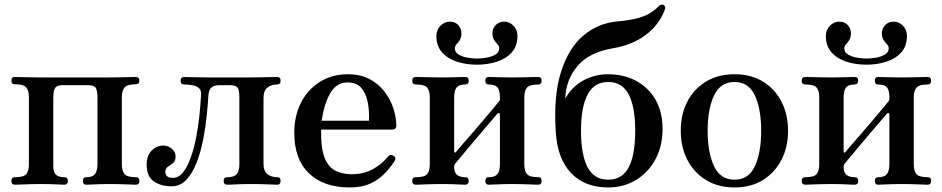

<svg xmlns="http://www.w3.org/2000/svg" viewBox="-20 -811 4138 843"><path d="M46 0Q30 0 30 -17Q30 -33 46 -33Q84 -33 95.5 -46.5Q107 -60 107 -90V-383Q107 -413 95.5 -427Q84 -441 46 -441Q30 -441 30 -457Q30 -473 46 -473Q53 -473 74 -472.5Q95 -472 119.5 -471.5Q144 -471 161 -471H461Q479 -471 503 -471.5Q527 -472 548 -472.5Q569 -473 576 -473Q592 -473 592 -457Q592 -441 576 -441Q539 -441 527 -427Q515 -413 515 -383V-90Q515 -60 527 -46.5Q539 -33 576 -33Q592 -33 592 -17Q592 0 576 0Q569 0 548 -1Q527 -2 503 -2.5Q479 -3 461 -3Q444 -3 423 -2.5Q402 -2 384.5 -1Q367 0 359 0Q344 0 344 -17Q344 -33 359 -33Q387 -33 397.5 -47Q408 -61 408 -92V-381Q408 -413 400.5 -425Q393 -437 367 -437H255Q230 -437 222 -425Q214 -413 214 -381V-80Q214 -53 226.5 -43Q239 -33 262 -33Q278 -33 278 -17Q278 0 262 0Q255 0 237.5 -1Q220 -2 199.5 -2.5Q179 -3 161 -3Q144 -3 119.5 -2.5Q95 -2 74 -1Q53 0 46 0Z M733 7Q687 7 655.5 -14.5Q624 -36 624 -88Q624 -128 646 -150Q668 -172 697 -172Q718 -172 734.5 -158Q751 -144 751 -124Q751 -104 739.5 -95Q728 -86 717 -79Q706 -72 706 -56Q706 -30 739 -30Q764 -30 783 -53.5Q802 -77 816.5 -116.5Q831 -156 840.5 -204Q850 -252 855.5 -303Q861 -354 863 -399Q865 -440 789 -440Q773 -440 773 -457Q773 -473 789 -473Q800 -473 832.5 -472Q865 -471 896 -471H1075Q1093 -471 1118.5 -471.5Q1144 -472 1167 -472.5Q1190 -473 1197 -473Q1212 -473 1212 -457Q1212 -440 1197 -440Q1171 -440 1154 -426.5Q1137 -413 1137 -381V-92Q1137 -60 1154 -46.5Q1171 -33 1197 -33Q1212 -33 1212 -17Q1212 0 1197 0Q1190 0 1169.5 -1Q1149 -2 1125.5 -2.5Q1102 -3 1085 -3Q1068 -3 1045.5 -2.5Q1023 -2 1004 -1Q985 0 978 0Q962 0 962 -17Q962 -33 978 -33Q1008 -33 1019.5 -46.5Q1031 -60 1031 -90V-383Q1031 -413 1024 -425Q1017 -437 988 -437H944Q920 -437 908.5 -427Q897 -417 895 -393Q893 -357 888 -306Q883 -255 872.5 -200.5Q862 -146 844 -99Q826 -52 799 -22.5Q772 7 733 7Z M1515 12Q1401 12 1336.5 -50Q1272 -112 1272 -228Q1272 -301 1301 -359Q1330 -417 1383.5 -451Q1437 -485 1508 -485Q1562 -485 1602 -464Q1642 -443 1668 -409Q1694 -375 1707 -335.5Q1720 -296 1720 -258Q1720 -242 1700 -242H1390Q1388 -166 1403.5 -123Q1419 -80 1450 -63Q1481 -46 1525 -46Q1576 -46 1616.5 -68Q1657 -90 1683 -123Q1694 -136 1708 -127Q1722 -118 1712 -103Q1692 -73 1666.5 -47Q1641 -21 1604.5 -4.5Q1568 12 1515 12ZM1392 -281H1600Q1602 -329 1593.5 -367Q1585 -405 1564.5 -427Q1544 -449 1506 -449Q1458 -449 1431 -403.5Q1404 -358 1392 -281Z M1806 0Q1790 0 1790 -17Q1790 -33 1806 -33Q1844 -33 1855.5 -46.5Q1867 -60 1867 -90V-383Q1867 -413 1855.5 -426.5Q1844 -440 1806 -440Q1790 -440 1790 -457Q1790 -473 1806 -473Q1813 -473 1834 -472.5Q1855 -472 1879.5 -471.5Q1904 -471 1921 -471Q1939 -471 1959.5 -471.5Q1980 -472 1997.5 -472.5Q2015 -473 2022 -473Q2038 -473 2038 -457Q2038 -440 2022 -440Q1995 -440 1984.5 -426.5Q1974 -413 1974 -381V-148Q1974 -142 1977 -141Q1980 -140 1984 -146Q1988 -151 2006 -172Q2024 -193 2050 -222.5Q2076 -252 2101.5 -282.5Q2127 -313 2146.5 -336Q2166 -359 2171 -366Q2173 -368 2174 -370Q2175 -372 2175 -376V-383Q2175 -415 2164 -427.5Q2153 -440 2126 -440Q2111 -440 2111 -457Q2111 -473 2126 -473Q2134 -473 2151.5 -472.5Q2169 -472 2190 -471.5Q2211 -471 2228 -471Q2246 -471 2270 -471.5Q2294 -472 2315 -472.5Q2336 -473 2343 -473Q2358 -473 2358 -457Q2358 -440 2343 -440Q2306 -440 2294 -426.5Q2282 -413 2282 -383V-90Q2282 -60 2294 -46.5Q2306 -33 2343 -33Q2358 -33 2358 -17Q2358 0 2343 0Q2336 0 2315 -1Q2294 -2 2270 -2.5Q2246 -3 2228 -3Q2211 -3 2190 -2.5Q2169 -2 2151.5 -1Q2134 0 2126 0Q2111 0 2111 -17Q2111 -33 2126 -33Q2153 -33 2164 -46.5Q2175 -60 2175 -92V-307Q2175 -314 2171.5 -315Q2168 -316 2163 -311Q2157 -304 2138.5 -282Q2120 -260 2094.5 -230.5Q2069 -201 2044.5 -171.5Q2020 -142 2002 -120.5Q1984 -99 1979 -93Q1976 -89 1975 -85Q1974 -81 1974 -79Q1974 -54 1986.5 -43.5Q1999 -33 2022 -33Q2038 -33 2038 -17Q2038 0 2022 0Q2015 0 1997.5 -1Q1980 -2 1959.5 -2.5Q1939 -3 1921 -3Q1904 -3 1879.5 -2.5Q1855 -2 1834 -1Q1813 0 1806 0ZM2074 -527Q2027 -527 1986.5 -540Q1946 -553 1921 -581Q1896 -609 1896 -653Q1896 -680 1914 -698Q1932 -716 1955 -716Q1978 -716 1992 -701Q2006 -686 2006 -666Q2006 -647 1999 -635.5Q1992 -624 1984.5 -616.5Q1977 -609 1977 -599Q1977 -581 1994.5 -571Q2012 -561 2035 -557.5Q2058 -554 2074 -554Q2091 -554 2114 -557.5Q2137 -561 2154.5 -571Q2172 -581 2172 -599Q2172 -609 2164.5 -616.5Q2157 -624 2149.5 -635.5Q2142 -647 2142 -666Q2142 -686 2156.5 -701Q2171 -716 2194 -716Q2217 -716 2234.5 -698Q2252 -680 2252 -653Q2252 -609 2227 -581Q2202 -553 2161.5 -540Q2121 -527 2074 -527Z M2650 12Q2548 12 2487.5 -51Q2427 -114 2420 -234Q2410 -392 2443.5 -496.5Q2477 -601 2542 -655.5Q2607 -710 2692 -717Q2747 -722 2781 -731.5Q2815 -741 2836 -754.5Q2857 -768 2871 -783Q2882 -795 2893.5 -789Q2905 -783 2898 -766Q2873 -701 2815 -657.5Q2757 -614 2676 -600Q2566 -582 2515 -520.5Q2464 -459 2462 -378Q2489 -428 2539 -456.5Q2589 -485 2650 -485Q2718 -485 2772 -456.5Q2826 -428 2857.5 -374.5Q2889 -321 2889 -246Q2889 -169 2857.5 -111Q2826 -53 2772 -20.5Q2718 12 2650 12ZM2650 -22Q2712 -22 2740.5 -76.5Q2769 -131 2769 -238Q2769 -341 2740.5 -396Q2712 -451 2650 -451Q2589 -451 2560 -396Q2531 -341 2531 -238Q2531 -131 2560 -76.5Q2589 -22 2650 -22Z M3205 12Q3133 12 3080 -20.5Q3027 -53 2998 -109Q2969 -165 2969 -237Q2969 -309 2998 -365Q3027 -421 3080 -453Q3133 -485 3205 -485Q3277 -485 3329.5 -453Q3382 -421 3411 -365Q3440 -309 3440 -237Q3440 -165 3411 -109Q3382 -53 3329.5 -20.5Q3277 12 3205 12ZM3205 -22Q3267 -22 3294.5 -81.5Q3322 -141 3322 -237Q3322 -332 3294.5 -391.5Q3267 -451 3205 -451Q3143 -451 3115 -391.5Q3087 -332 3087 -237Q3087 -141 3115 -81.5Q3143 -22 3205 -22Z M3516 0Q3500 0 3500 -17Q3500 -33 3516 -33Q3554 -33 3565.5 -46.5Q3577 -60 3577 -90V-383Q3577 -413 3565.5 -426.5Q3554 -440 3516 -440Q3500 -440 3500 -457Q3500 -473 3516 -473Q3523 -473 3544 -472.5Q3565 -472 3589.5 -471.5Q3614 -471 3631 -471Q3649 -471 3669.5 -471.5Q3690 -472 3707.5 -472.5Q3725 -473 3732 -473Q3748 -473 3748 -457Q3748 -440 3732 -440Q3705 -440 3694.5 -426.5Q3684 -413 3684 -381V-148Q3684 -142 3687 -141Q3690 -140 3694 -146Q3698 -151 3716 -172Q3734 -193 3760 -222.5Q3786 -252 3811.5 -282.5Q3837 -313 3856.5 -336Q3876 -359 3881 -366Q3883 -368 3884 -370Q3885 -372 3885 -376V-383Q3885 -415 3874 -427.5Q3863 -440 3836 -440Q3821 -440 3821 -457Q3821 -473 3836 -473Q3844 -473 3861.5 -472.5Q3879 -472 3900 -471.5Q3921 -471 3938 -471Q3956 -471 3980 -471.5Q4004 -472 4025 -472.5Q4046 -473 4053 -473Q4068 -473 4068 -457Q4068 -440 4053 -440Q4016 -440 4004 -426.5Q3992 -413 3992 -383V-90Q3992 -60 4004 -46.5Q4016 -33 4053 -33Q4068 -33 4068 -17Q4068 0 4053 0Q4046 0 4025 -1Q4004 -2 3980 -2.5Q3956 -3 3938 -3Q3921 -3 3900 -2.5Q3879 -2 3861.5 -1Q3844 0 3836 0Q3821 0 3821 -17Q3821 -33 3836 -33Q3863 -33 3874 -46.5Q3885 -60 3885 -92V-307Q3885 -314 3881.5 -315Q3878 -316 3873 -311Q3867 -304 3848.5 -282Q3830 -260 3804.5 -230.5Q3779 -201 3754.5 -171.5Q3730 -142 3712 -120.5Q3694 -99 3689 -93Q3686 -89 3685 -85Q3684 -81 3684 -79Q3684 -54 3696.5 -43.5Q3709 -33 3732 -33Q3748 -33 3748 -17Q3748 0 3732 0Q3725 0 3707.5 -1Q3690 -2 3669.5 -2.5Q3649 -3 3631 -3Q3614 -3 3589.5 -2.5Q3565 -2 3544 -1Q3523 0 3516 0ZM3784 -527Q3737 -527 3696.5 -540Q3656 -553 3631 -581Q3606 -609 3606 -653Q3606 -680 3624 -698Q3642 -716 3665 -716Q3688 -716 3702 -701Q3716 -686 3716 -666Q3716 -647 3709 -635.5Q3702 -624 3694.5 -616.5Q3687 -609 3687 -599Q3687 -581 3704.5 -571Q3722 -561 3745 -557.5Q3768 -554 3784 -554Q3801 -554 3824 -557.5Q3847 -561 3864.5 -571Q3882 -581 3882 -599Q3882 -609 3874.5 -616.5Q3867 -624 3859.5 -635.5Q3852 -647 3852 -666Q3852 -686 3866.5 -701Q3881 -716 3904 -716Q3927 -716 3944.5 -698Q3962 -680 3962 -653Q3962 -609 3937 -581Q3912 -553 3871.5 -540Q3831 -527 3784 -527Z"/></svg>

Font: Zen Antique
Style: Regular
Weight: 400
Designer: Yoshimichi Ohira
Foundry: Positype
Version: Version 1.001